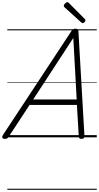

<svg xmlns="http://www.w3.org/2000/svg" viewBox="-67 -1259 907 1760"><path d="M-23 14Q-39 14 -44.5 5Q-50 -4 -41 -20L588 -975Q596 -987 603.5 -991.5Q611 -996 626 -996Q639 -996 645 -990.5Q651 -985 652 -969L707 -14Q709 0 702.5 7Q696 14 680 14Q666 14 661 8.5Q656 3 655 -10L638 -297H204L15 -9Q6 5 -1.5 9.5Q-9 14 -23 14ZM237 -347H636L605 -911ZM691 -1047Q688 -1047 685 -1049Q682 -1051 677 -1054L526 -1191Q520 -1196 519 -1199Q518 -1202 518 -1206Q518 -1213 523.5 -1220.5Q529 -1228 537 -1233.5Q545 -1239 551 -1239Q556 -1239 559 -1236.5Q562 -1234 566 -1230L711 -1084Q715 -1080 715.5 -1077Q716 -1074 716 -1071Q716 -1064 707.5 -1055.5Q699 -1047 691 -1047ZM0 471H820V481H0ZM0 -20H820V0H0ZM0 -505H820V-500H0ZM0 -991H820V-981H0Z"/></svg>

Font: Playwrite IE Guides
Style: Regular
Weight: 400
Designer: Veronika Burian, José Scaglione
Foundry: TypeTogether
Version: Version 1.003